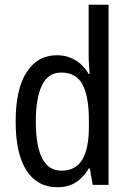

<svg xmlns="http://www.w3.org/2000/svg" viewBox="-20 -780 548 810"><path d="M222 10Q138 10 92 -60.5Q46 -131 46 -268Q46 -403 92 -475Q138 -547 220 -547Q250 -547 274.5 -537.5Q299 -528 319.5 -510.5Q340 -493 354 -468H358Q357 -488 355.5 -507.5Q354 -527 354 -543V-760H438V0H371L359 -69H354Q340 -45 321 -27Q302 -9 277.5 0.5Q253 10 222 10ZM239 -60Q299 -60 327 -106Q355 -152 355 -246V-272Q355 -374 328 -424Q301 -474 238 -474Q183 -474 157 -420Q131 -366 131 -267Q131 -166 157.5 -113Q184 -60 239 -60Z"/></svg>

Font: Noto Sans Khmer Condensed
Style: Regular
Weight: 400
Width: 3
Designer: Danh Hong and the Monotype Design Team
Foundry: Monotype Imaging Inc.
Version: Version 2.004